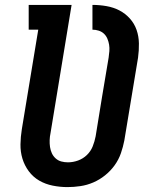

<svg xmlns="http://www.w3.org/2000/svg" viewBox="-20 -755 640 783"><path d="M255 8Q225 8 195 2Q165 -4 140 -18.5Q115 -33 97.5 -56.5Q80 -80 71.5 -108Q63 -136 63.5 -166.5Q64 -197 69 -228L136 -634H97V-735H272L186 -212Q183 -198 182.5 -183.5Q182 -169 184 -155.5Q186 -142 191.5 -130Q197 -118 207 -109Q217 -100 230 -96.5Q243 -93 257 -93Q278 -93 298.5 -100.5Q319 -108 334.5 -123Q350 -138 358 -158Q366 -178 370 -199Q370 -199 370 -199Q370 -199 370 -199Q383 -279 396 -359Q409 -439 423 -520Q425 -533 426 -546.5Q427 -560 425 -572.5Q423 -585 418 -597Q413 -609 404 -617.5Q395 -626 382.5 -630Q370 -634 357 -634V-735Q386 -735 414.5 -730Q443 -725 467 -712.5Q491 -700 509.5 -679.5Q528 -659 537 -633Q546 -607 546.5 -578Q547 -549 543 -520L487 -182Q482 -156 473 -130Q464 -104 447.5 -81Q431 -58 408.5 -40Q386 -22 360.5 -11Q335 0 308 4Q281 8 255 8Z"/></svg>

Font: Iosevka Curly Slab ExObl
Style: Bold
Weight: 700
Width: 7
Italic angle: -9°
Monospace: yes
Designer: Belleve Invis
Foundry: Belleve Invis
Version: Version 11.0.0; ttfautohint (v1.8.3)